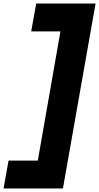

<svg xmlns="http://www.w3.org/2000/svg" viewBox="-88 -779 556 1077"><path d="M265 278H-68L-40 122H124L251 -603H87L115 -759H448Z"/></svg>

Font: Fugaz One
Style: Regular
Weight: 400
Designer: Daniel Hernandez
Foundry: Daniel Hernandez
Version: Version 1.002